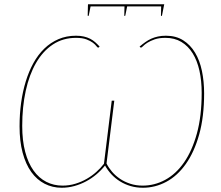

<svg xmlns="http://www.w3.org/2000/svg" viewBox="-20 -875 1038 903"><path d="M72 0ZM636.5 -656Q649.5 -667 662.8 -676.5Q676 -686 690.8 -692.8Q705.5 -699.5 722.5 -703.2Q739.5 -707 760.5 -707Q807.5 -707 841.5 -685.5Q875.5 -664 897.5 -627.2Q919.5 -590.5 929.8 -541Q940 -491.5 940 -435.5Q940 -325.5 916.8 -242.5Q893.5 -159.5 854 -103.8Q814.5 -48 762.2 -20Q710 8 652 8Q621 8 594 0Q567 -8 544.5 -22Q522 -36 504.2 -55Q486.5 -74 474 -96.5Q456 -74 433.5 -55Q411 -36 384.8 -22Q358.5 -8 329.5 0Q300.5 8 270 8Q226.5 8 190 -10.8Q153.5 -29.5 127.2 -66Q101 -102.5 86.5 -156.5Q72 -210.5 72 -281Q72 -337.5 79.2 -390.8Q86.5 -444 101 -491.5Q115.5 -539 137.2 -578.5Q159 -618 188.5 -646.5Q218 -675 255.2 -691Q292.5 -707 337.5 -707Q358.5 -707 374.5 -703.2Q390.5 -699.5 403.8 -692.8Q417 -686 427.8 -676.5Q438.5 -667 448.5 -656L445.5 -653Q443.5 -651 441.5 -651Q438.5 -651 433.2 -658.2Q428 -665.5 416.8 -674Q405.5 -682.5 386.5 -689.8Q367.5 -697 337.5 -697Q276 -697 228.8 -665.8Q181.5 -634.5 149.5 -579Q117.5 -523.5 101 -447.8Q84.5 -372 84.5 -283Q84.5 -213.5 98.5 -160.8Q112.5 -108 137.8 -72.8Q163 -37.5 197.8 -19.8Q232.5 -2 274 -2Q305.5 -2 334.2 -10.8Q363 -19.5 387.8 -33.8Q412.5 -48 433.2 -66.5Q454 -85 469 -105L505.5 -401.5H517.5L481 -106Q491 -86 507 -67.2Q523 -48.5 544.5 -34Q566 -19.5 592.8 -10.8Q619.5 -2 651 -2Q706.5 -2 757 -29.2Q807.5 -56.5 845.5 -111Q883.5 -165.5 906 -247.2Q928.5 -329 928.5 -438Q928.5 -495 918 -542.5Q907.5 -590 886.2 -624.2Q865 -658.5 833 -677.8Q801 -697 758 -697Q728 -697 707.2 -689.8Q686.5 -682.5 673.2 -674Q660 -665.5 653 -658.2Q646 -651 643 -651Q640.5 -651 639.5 -653ZM752.5 -855Q752.5 -854 751 -848L742 -802.5Q741.5 -800 739 -800Q736.5 -800 737 -802.5L738 -845H578L569.5 -802.5Q569 -800 566.5 -800Q564 -800 564.5 -802.5L565.5 -845H406L397.5 -802.5Q397 -800 394.5 -800Q392 -800 392.5 -802.5L393.5 -848Q393.5 -851.5 393.8 -852.8Q394 -854 394 -855Z"/></svg>

Font: Lato Hairline
Style: Italic
Weight: 100
Italic angle: -7°
Designer: Lukasz Dziedzic
Foundry: tyPoland Lukasz Dziedzic
Version: Version 2.007; 2014-02-27